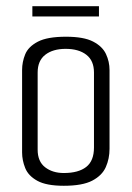

<svg xmlns="http://www.w3.org/2000/svg" viewBox="-20 -593 423 617"><path d="M185 4Q129 4 100 -12Q71 -28 61 -53Q51 -78 51 -103V-368Q51 -394 61 -418.5Q71 -443 101.5 -459Q132 -475 192 -475Q249 -475 279 -459.5Q309 -444 320.5 -419.5Q332 -395 332 -368V-115Q332 -83 320 -56Q308 -29 276.5 -12.5Q245 4 185 4ZM185 -37Q232 -37 257 -56.5Q282 -76 282 -119V-360Q282 -398 257.5 -417Q233 -436 191 -436Q150 -436 125.5 -417Q101 -398 101 -360V-112Q101 -74 125 -55.5Q149 -37 185 -37ZM84 -540V-573H298V-540Z"/></svg>

Font: Smooch Sans Thin
Style: Regular
Weight: 400
Version: Version 1.010